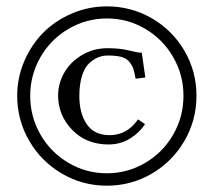

<svg xmlns="http://www.w3.org/2000/svg" viewBox="-20 -608 673 605"><path d="M437 -216.8Q419.9 -190.4 389.9 -171.6Q359.9 -152.8 321.8 -152.8Q252 -152.8 207.5 -198.7Q163.1 -244.6 163.1 -307.1Q163.1 -344.2 181.9 -377.9Q200.7 -411.6 237.1 -433.8Q273.4 -456.1 318.8 -456.1Q358.4 -456.1 386.2 -449Q414.1 -441.9 426.8 -441.9L438 -363.8L407.2 -359.9Q403.8 -380.4 400.4 -390.6Q397 -400.9 388.2 -412.4Q379.4 -423.8 362.8 -428.5Q346.2 -433.1 319.8 -433.1Q304.2 -433.1 289.8 -427.5Q275.4 -421.9 261.2 -408.9Q247.1 -396 238.5 -369.1Q230 -342.3 230 -305.2Q230 -251 253.4 -216.6Q276.9 -182.1 325.2 -182.1Q380.4 -182.1 415 -231.9ZM316.9 -22.9Q239.7 -22.9 174.6 -61.3Q109.4 -99.6 71.8 -164.8Q34.2 -230 34.2 -306.2Q34.2 -363.3 56.6 -415.5Q79.1 -467.8 116.9 -505.6Q154.8 -543.5 207 -565.7Q259.3 -587.9 316.9 -587.9Q393.6 -587.9 458.5 -550.3Q523.4 -512.7 561.3 -447.8Q599.1 -382.8 599.1 -306.2Q599.1 -229.5 561.3 -164.3Q523.4 -99.1 458.5 -61Q393.6 -22.9 316.9 -22.9ZM316.9 -62Q382.3 -62 438 -95Q493.7 -127.9 525.9 -184.1Q558.1 -240.2 558.1 -306.2Q558.1 -372.1 525.6 -428.2Q493.2 -484.4 437.7 -517.1Q382.3 -549.8 316.9 -549.8Q251.5 -549.8 195.6 -516.8Q139.6 -483.9 107.4 -427.7Q75.2 -371.6 75.2 -306.2Q75.2 -240.7 107.2 -184.6Q139.2 -128.4 195.1 -95.2Q251 -62 316.9 -62Z"/></svg>

Font: Linux Libertine G
Style: Semibold
Weight: 600
Designer: Philipp H. Poll
Foundry: Philipp H. Poll
Version: Version 5.1.1